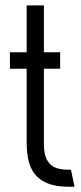

<svg xmlns="http://www.w3.org/2000/svg" viewBox="-20 -708 306 728"><path d="M17.6 -447.3V-509.8H81.1V-687.5H146.5V-509.8H208V-447.3H146.5V-159.2Q146.5 -86.9 195.3 -70.3Q214.8 -64.5 240.2 -64.5H249L262.7 0H236.3Q117.2 -1 90.8 -89.8Q81.1 -122.1 81.1 -168.9V-447.3Z"/></svg>

Font: Post No Bills Colombo Medium
Style: Regular
Weight: 500
Designer: Kosala Senevirathne, Siva Puranthara, Lasantha Premarathna, Tharique Azeez
Foundry: Mooniak
Version: Version 1.220 ; ttfautohint (v1.6)